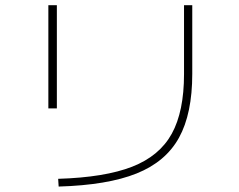

<svg xmlns="http://www.w3.org/2000/svg" viewBox="-20 -721 904 727"><path d="M676.8 -440.4V-701.2H708V-441.4Q708 -290.5 657.7 -199.5Q607.4 -108.4 497.3 -64.2Q387.2 -20 202.1 -14.6L200.2 -43.9Q377 -49.3 480.5 -89.8Q584 -130.4 630.4 -214.6Q676.8 -298.8 676.8 -440.4ZM163.1 -701.2H195.3V-310.5H163.1Z"/></svg>

Font: Pretendard GOV Thin
Style: Regular
Weight: 100
Designer: Base glyphs from Inter by Rasmus Andersson; Hangeul glyphs from Noto Sans CJK(Source Han Sans) by Jang Soo-young and Kan
Foundry: Kil Hyung-jin
Version: Version 1.309